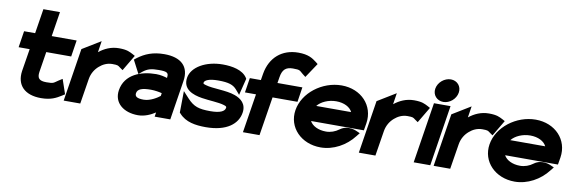

<svg xmlns="http://www.w3.org/2000/svg" viewBox="-49 -1018 4195 1403"><g transform="rotate(10 2048.5 -316.5)"><path d="M55 -327H137L110 -160C95 -54 158 11 280 11C354 11 392 -11 429 -34L449 -47L412 -155L385 -138C350 -115 355 -110 299 -110C245 -110 229 -129 236 -176L260 -327H445L464 -449H279L308 -632H185L156 -449H74Z M447 0H570L600 -187C607 -230 629 -264 656 -287C680 -308 712 -325 751 -325C794 -325 794 -321 809 -310L832 -294L902 -412L882 -423C858 -435 839 -447 779 -447C721 -447 672 -424 632 -392L645 -476L509 -393Z M831 -145C816 -49 893 11 999 11C1049 11 1093 -10 1127 -32L1122 0H1238L1284 -292C1302 -404 1236 -462 1113 -462C1028 -462 970 -437 919 -399L900 -384L951 -286L975 -306C1010 -334 1037 -341 1094 -341C1154 -341 1167 -333 1162 -299V-294C1143 -300 1113 -308 1080 -308C967 -308 850 -265 831 -145ZM958 -146C963 -177 997 -189 1061 -189C1092 -189 1124 -183 1143 -178L1140 -157C1123 -143 1071 -108 1021 -108C972 -108 954 -120 958 -146Z M1306 -322C1292 -234 1369 -205 1439 -194C1495 -185 1563 -184 1603 -172C1623 -166 1626 -163 1625 -154C1621 -127 1588 -110 1515 -110C1429 -110 1392 -122 1344 -173L1300 -221L1298 -61L1304 -55C1352 0 1427 11 1502 11C1660 11 1737 -57 1750 -139C1761 -206 1718 -240 1670 -257C1604 -281 1505 -275 1450 -292C1430 -298 1430 -300 1431 -307C1434 -325 1466 -341 1534 -341C1613 -341 1646 -328 1671 -300L1702 -264L1733 -388L1729 -395C1695 -448 1616 -462 1547 -462C1421 -462 1319 -402 1306 -322Z M1741 -289H1823L1777 0H1900L1946 -288H2131L2148 -398H1963L1970 -441C1979 -499 2003 -522 2057 -522C2113 -522 2106 -516 2134 -494L2156 -477L2228 -585L2212 -598C2182 -621 2150 -643 2076 -643C1954 -643 1869 -569 1848 -447L1840 -398H1758Z M2127 -226C2106 -95 2210 11 2354 11C2449 11 2541 -40 2599 -116L2619 -141L2594 -152C2594 -152 2527 -186 2469 -143C2441 -122 2408 -110 2373 -110C2316 -110 2271 -133 2253 -167H2645L2654 -221C2675 -355 2574 -462 2429 -462C2285 -462 2148 -357 2127 -226ZM2271 -282C2298 -316 2352 -341 2410 -341C2468 -341 2514 -317 2530 -282Z M2637 0H2760L2790 -187C2797 -230 2819 -264 2846 -287C2870 -308 2902 -325 2941 -325C2984 -325 2984 -321 2999 -310L3022 -294L3092 -412L3072 -423C3048 -435 3029 -447 2969 -447C2911 -447 2862 -424 2822 -392L2835 -476L2699 -393Z M3106 -558C3098 -510 3133 -472 3180 -472C3227 -472 3272 -510 3280 -558C3288 -606 3254 -644 3207 -644C3160 -644 3114 -606 3106 -558ZM3044 0H3167L3238 -451H3115Z M3192 0H3315L3345 -187C3352 -230 3374 -264 3401 -287C3425 -308 3457 -325 3496 -325C3539 -325 3539 -321 3554 -310L3577 -294L3647 -412L3627 -423C3603 -435 3584 -447 3524 -447C3466 -447 3417 -424 3377 -392L3390 -476L3254 -393Z M3567 -226C3546 -95 3650 11 3794 11C3889 11 3981 -40 4039 -116L4059 -141L4034 -152C4034 -152 3967 -186 3909 -143C3881 -122 3848 -110 3813 -110C3756 -110 3711 -133 3693 -167H4085L4094 -221C4115 -355 4014 -462 3869 -462C3725 -462 3588 -357 3567 -226ZM3711 -282C3738 -316 3792 -341 3850 -341C3908 -341 3954 -317 3970 -282Z"/></g></svg>

Font: Charger Pro
Style: UltraObl
Weight: 900
Designer: Jasper
Foundry: Cannot Into Space Fonts
Version: Version 1.09